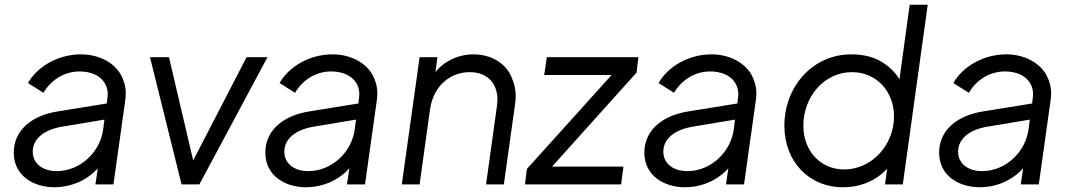

<svg xmlns="http://www.w3.org/2000/svg" viewBox="-20 -777 4512 809"><path d="M209 12C266 12 320 -7 361 -39C372 -48 383 -57 392 -68L382 0H458L508 -356C509 -366 510 -375 510 -384C510 -411 503 -436 490 -461C462 -512 398 -548 321 -548C223 -548 136 -495 98 -427L163 -386C194 -438 248 -476 316 -476C338 -476 359 -472 378 -464C416 -447 434 -415 434 -380C434 -373 433 -366 432 -359L430 -341L226 -308C108 -290 38 -224 38 -134C38 -36 122 12 209 12ZM420 -273 415 -234C403 -136 318 -56 219 -56C158 -56 118 -89 118 -138C118 -191 164 -230 240 -243Z M820 0 1107 -536H1019L794 -101L692 -536H612L745 0Z M1269 12C1326 12 1380 -7 1421 -39C1432 -48 1443 -57 1452 -68L1442 0H1518L1568 -356C1569 -366 1570 -375 1570 -384C1570 -411 1563 -436 1550 -461C1522 -512 1458 -548 1381 -548C1283 -548 1196 -495 1158 -427L1223 -386C1254 -438 1308 -476 1376 -476C1398 -476 1419 -472 1438 -464C1476 -447 1494 -415 1494 -380C1494 -373 1493 -366 1492 -359L1490 -341L1286 -308C1168 -290 1098 -224 1098 -134C1098 -36 1182 12 1269 12ZM1480 -273 1475 -234C1463 -136 1378 -56 1279 -56C1218 -56 1178 -89 1178 -138C1178 -191 1224 -230 1300 -243Z M1748 0 1792 -317C1806 -413 1875 -473 1959 -473C2039 -473 2076 -420 2076 -358C2076 -350 2075 -341 2074 -331L2028 0H2103L2150 -336C2152 -349 2153 -361 2153 -373C2153 -399 2147 -426 2135 -453C2112 -508 2052 -548 1975 -548C1936 -548 1901 -538 1868 -519C1847 -507 1829 -492 1815 -473L1823 -536H1748L1673 0Z M2597 0 2607 -75H2306L2662 -471L2670 -536H2284L2273 -461H2557L2200 -65L2192 0Z M2866 12C2923 12 2977 -7 3018 -39C3029 -48 3040 -57 3049 -68L3039 0H3115L3165 -356C3166 -366 3167 -375 3167 -384C3167 -411 3160 -436 3147 -461C3119 -512 3055 -548 2978 -548C2880 -548 2793 -495 2755 -427L2820 -386C2851 -438 2905 -476 2973 -476C2995 -476 3016 -472 3035 -464C3073 -447 3091 -415 3091 -380C3091 -373 3090 -366 3089 -359L3087 -341L2883 -308C2765 -290 2695 -224 2695 -134C2695 -36 2779 12 2866 12ZM3077 -273 3072 -234C3060 -136 2975 -56 2876 -56C2815 -56 2775 -89 2775 -138C2775 -191 2821 -230 2897 -243Z M3532 12C3577 12 3619 2 3658 -19C3681 -32 3701 -47 3718 -66L3709 0H3784L3889 -757H3813L3770 -443C3751 -474 3725 -498 3694 -517C3659 -538 3616 -548 3567 -548C3404 -548 3285 -412 3285 -247C3285 -97 3388 12 3532 12ZM3537 -63C3437 -63 3365 -141 3365 -247C3365 -369 3452 -473 3570 -473C3672 -473 3747 -393 3747 -286C3747 -168 3655 -63 3537 -63Z M4108 12C4165 12 4219 -7 4260 -39C4271 -48 4282 -57 4291 -68L4281 0H4357L4407 -356C4408 -366 4409 -375 4409 -384C4409 -411 4402 -436 4389 -461C4361 -512 4297 -548 4220 -548C4122 -548 4035 -495 3997 -427L4062 -386C4093 -438 4147 -476 4215 -476C4237 -476 4258 -472 4277 -464C4315 -447 4333 -415 4333 -380C4333 -373 4332 -366 4331 -359L4329 -341L4125 -308C4007 -290 3937 -224 3937 -134C3937 -36 4021 12 4108 12ZM4319 -273 4314 -234C4302 -136 4217 -56 4118 -56C4057 -56 4017 -89 4017 -138C4017 -191 4063 -230 4139 -243Z"/></svg>

Font: Plus Jakarta Sans
Style: Italic
Weight: 400
Italic angle: -8°
Designer: Gumpita Rahayu
Foundry: Tokotype
Version: Version 2.071;gftools[0.9.30]